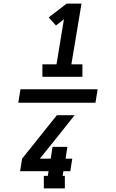

<svg xmlns="http://www.w3.org/2000/svg" viewBox="-20 -870 640 1060"><path d="M214 -446V-515H292L333 -764L289 -729L249 -774L348 -850H430L374 -515H435V-446ZM338 170H222V101H244L248 75H91L102 6L294 -234H392L294 -111L200 6H260L270 -59H352L342 6H379L368 75H330L326 101H338ZM507 -303H81L93 -377H519Z"/></svg>

Font: Iosevka Curly Slab Extended
Style: Bold Italic
Weight: 700
Width: 7
Italic angle: -9°
Monospace: yes
Designer: Belleve Invis
Foundry: Belleve Invis
Version: Version 11.0.0; ttfautohint (v1.8.3)